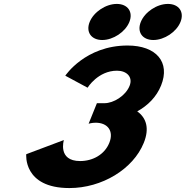

<svg xmlns="http://www.w3.org/2000/svg" viewBox="-20 -959 947 979"><path d="M575.5 -939C519.4 -939 457.8 -898 437.2 -847C416.6 -796 445.1 -755 501.2 -755C557.3 -755 619 -796 639.6 -847C660.2 -898 631.6 -939 575.5 -939ZM836.2 -939C780.1 -939 718.5 -898 697.9 -847C677.3 -796 705.8 -755 761.9 -755C818 -755 879.7 -796 900.3 -847C920.9 -898 892.3 -939 836.2 -939ZM426.6 -511.8C426.6 -511.8 479.4 -598.5 576.6 -598.5C626.2 -598.5 658.9 -566.2 640.7 -521.2C620.1 -470.2 559.2 -432.8 512.5 -432.8H474.1L431.9 -328.2C431.9 -328.2 448.9 -333.3 467.6 -333.3C529.3 -333.3 561.7 -290.8 537.3 -230.5C513.3 -171 453.1 -137.8 388.6 -137.8C272.7 -137.8 305.7 -244.9 305.7 -244.9L113.8 -172.7C113.8 -172.7 96.4 -0.1 333.9 -0.1C499.4 -0.1 658.8 -96.2 713.1 -230.5C743 -304.4 726.3 -358 679.8 -391.1C733.9 -420.9 778 -465.1 801.3 -522.9C849.4 -641.9 777.1 -726.9 630.4 -726.9C414.4 -726.9 312.9 -573 312.9 -573Z"/></svg>

Font: Hussar
Style: BdWideOblFour
Weight: 700
Foundry: Cannot Into Space Fonts
Version: Version 2.00